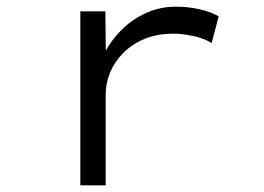

<svg xmlns="http://www.w3.org/2000/svg" viewBox="-20 -556 791 576"><path d="M221 0V-522H296L298 -357L275 -352Q292 -405 326.5 -446.5Q361 -488 407.5 -512Q454 -536 508 -536Q545 -536 579.5 -528Q614 -520 636 -507L615 -427Q592 -441 559.5 -448Q527 -455 501 -455Q451 -455 413 -439Q375 -423 349 -396.5Q323 -370 310 -338Q297 -306 297 -272V0Z"/></svg>

Font: Lexend Zetta Light
Style: Regular
Weight: 300
Designer: Bonnie Shaver-Troup, Thomas Jockin
Foundry: Lexend
Version: Version 1.007